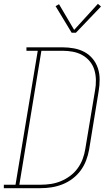

<svg xmlns="http://www.w3.org/2000/svg" viewBox="-57 -982 577 1002"><path d="M-37 0V-18H24L140 -717H81V-735H270Q300 -735 329.5 -729.5Q359 -724 384 -710.5Q409 -697 427 -675Q445 -653 454 -625.5Q463 -598 463 -567.5Q463 -537 458 -507L408 -201Q403 -173 392.5 -145Q382 -117 364 -92.5Q346 -68 321.5 -49.5Q297 -31 269 -20Q241 -9 212.5 -4.5Q184 0 155 0ZM44 -18H155Q182 -18 208.5 -22Q235 -26 260.5 -36.5Q286 -47 309 -64Q332 -81 348.5 -104Q365 -127 374.5 -152.5Q384 -178 388 -204L439 -510Q444 -537 443.5 -564.5Q443 -592 435.5 -617Q428 -642 411.5 -662Q395 -682 372.5 -694.5Q350 -707 323.5 -712Q297 -717 270 -717H159ZM339 -811H317L233 -950L251 -960L330 -826L454 -962L470 -948Z"/></svg>

Font: Iosevka Slab Thin Oblique
Style: Regular
Weight: 100
Italic angle: -9°
Monospace: yes
Designer: Belleve Invis
Foundry: Belleve Invis
Version: Version 11.1.0; ttfautohint (v1.8.3)